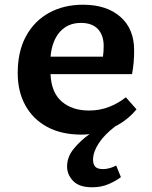

<svg xmlns="http://www.w3.org/2000/svg" viewBox="-20 -556 644 813"><path d="M370 237Q315 237 289.5 210Q264 183 264 149Q264 108 293 73Q322 38 359 12Q350 13 341.5 13.5Q333 14 325 14Q240 14 180 -18.5Q120 -51 87.5 -109.5Q55 -168 55 -247Q55 -338 90 -402.5Q125 -467 187.5 -501.5Q250 -536 332 -536Q431 -536 489.5 -485Q548 -434 548 -343Q548 -318 546 -292.5Q544 -267 539 -242H194Q197 -165 241 -126.5Q285 -88 357 -88Q402 -88 441 -103Q480 -118 513 -144L558 -93Q521 -48 468 -21Q422 14 398 51Q374 88 374 120Q374 140 383.5 150Q393 160 416 160Q443 160 472 145L492 194Q471 210 440 223.5Q409 237 370 237ZM194 -316H416Q419 -338 419 -361Q419 -407 394.5 -433Q370 -459 323 -459Q267 -459 233.5 -421Q200 -383 194 -316Z"/></svg>

Font: Literata 7pt SemiBold
Style: Regular
Weight: 600
Designer: Latin by Veronika Burian and Jose Scaglione. Greek by Irene Vlachou. Cyrillic by Vera Evstafieva.
Foundry: TypeTogether
Version: Version 3.002